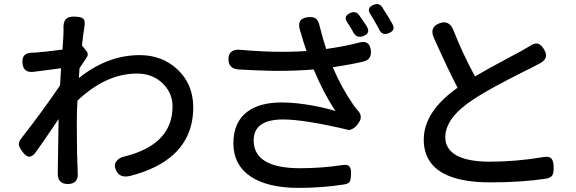

<svg xmlns="http://www.w3.org/2000/svg" viewBox="-20 -867 2809 937"><path d="M311 31Q259 31 262 -26Q262 -29 262 -32Q263 -125 266 -286Q259 -275 243 -252Q184 -165 156 -126Q138 -101 121.5 -102.5Q105 -104 87 -130Q74 -148 72 -161Q71 -176 84 -192Q183 -318 273 -450L278 -534Q261 -532 218 -526Q171 -520 147 -517Q94 -509 90 -558Q84 -610 138 -610Q141 -610 147 -610Q154 -611 158 -611Q194 -613 285 -625Q290 -697 290 -710Q290 -716 290 -722Q288 -756 299 -771Q312 -787 343 -786Q376 -785 386 -776Q397 -766 392 -736Q386 -701 380 -645L399 -622Q415 -604 403 -587Q380 -553 368 -534Q368 -524 366 -502Q365 -491 365 -486Q504 -598 662 -598Q771 -598 845 -529Q922 -458 923 -346Q924 -204 829 -115Q752 -43 613 -8Q564 3 546 -36Q534 -63 549 -81Q562 -99 594 -105Q822 -164 822 -348Q822 -410 778 -456Q728 -508 648 -508Q498 -508 358 -376Q355 -324 355 -276Q355 -264 355 -240Q355 -110 359 -34Q359 -31 359 -27Q365 31 311 31Z M1433 50Q1286 49 1204 -5Q1119 -62 1119 -168Q1119 -270 1186 -321Q1246 -367 1355 -367Q1427 -367 1515 -350Q1578 -338 1617 -325Q1556 -418 1511 -528Q1430 -521 1320 -521Q1226 -523 1145 -528Q1096 -531 1095 -577Q1094 -603 1110 -615Q1126 -627 1153 -624Q1328 -608 1476 -618Q1459 -666 1452 -694Q1448 -708 1445 -716Q1425 -776 1481 -783Q1507 -786 1520.5 -777Q1534 -768 1539 -743Q1557 -671 1572 -628Q1664 -641 1732 -659Q1784 -674 1790 -620Q1794 -577 1755 -567Q1698 -553 1604 -539Q1646 -440 1704 -356Q1715 -340 1730 -323Q1740 -312 1740.5 -297Q1741 -282 1731 -269L1725 -260Q1715 -246 1700 -238Q1687 -231 1681 -233Q1465 -284 1362 -284Q1218 -284 1218 -182Q1218 -48 1439 -46Q1550 -46 1648 -61Q1675 -66 1685 -55Q1695 -44 1693 -14Q1692 9 1687 19Q1680 30 1660 33Q1554 50 1433 50ZM1705 -708Q1687 -740 1676 -756Q1653 -788 1690 -804Q1717 -816 1734 -791Q1745 -776 1755 -761Q1758 -757 1763 -749.5Q1768 -742 1770 -738Q1790 -705 1753 -691Q1721 -679 1705 -708ZM1831 -722Q1829 -725 1826 -732Q1815 -752 1809 -762Q1795 -786 1788 -797Q1767 -828 1802 -843Q1830 -855 1845 -832Q1881 -777 1896 -748Q1911 -719 1878 -705.5Q1845 -692 1831 -722Z M2373 23Q2221 23 2140 -23Q2048 -76 2048 -186Q2048 -322 2213 -439Q2173 -514 2097 -683Q2075 -734 2123.5 -753Q2172 -772 2193 -719Q2237 -607 2298 -494Q2355 -528 2466 -587Q2512 -612 2529 -621Q2549 -633 2565 -642Q2588 -658 2604.5 -654Q2621 -650 2635 -626Q2661 -583 2617 -559Q2591 -545 2577 -538Q2566 -532 2539 -519Q2369 -434 2293 -384Q2153 -293 2153 -197Q2153 -140 2207 -109Q2263 -78 2370 -78Q2499 -78 2629 -100Q2659 -106 2671 -93Q2682 -81 2682 -48Q2682 -22 2675 -11Q2667 1 2644 5Q2526 23 2373 23Z"/></svg>

Font: GenSenRounded JP M
Style: Regular
Weight: 500
Version: Version 1.501;PS 1;hotconv 16.6.51;makeotf.lib2.5.65220